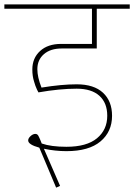

<svg xmlns="http://www.w3.org/2000/svg" viewBox="-32 -701 614 879"><path d="M250 -479Q199 -479 169 -453Q139 -427 139 -384Q139 -348 158 -300Q250 -315 319 -315Q398 -315 439.5 -276.5Q481 -238 481 -171Q481 -98 428 -53.5Q375 -9 272 -9Q221 -9 169 -20L243 150L225 158L148 -25Q97 -39 97 -58Q97 -68 108 -78Q119 -88 130 -88Q134 -88 137.5 -86Q141 -84 143.5 -79.5Q146 -75 148 -70.5Q150 -66 153.5 -58Q157 -50 159 -44Q202 -29 272 -29Q365 -29 412 -68Q459 -107 459 -171Q459 -230 423 -262.5Q387 -295 319 -295Q241 -295 144 -278Q143 -279 137.5 -290.5Q132 -302 130 -308.5Q128 -315 124 -327.5Q120 -340 118 -353.5Q116 -367 116 -383Q116 -435 151.5 -467.5Q187 -500 248 -500H389V-661H-12V-681H562V-661H411V-479Z"/></svg>

Font: FiraGO Thin
Style: Regular
Weight: 100
Designer: bBox Type
Foundry: bBox Type GmbH
Version: Version 1.001;PS 001.001;hotconv 1.0.88;makeotf.lib2.5.64775